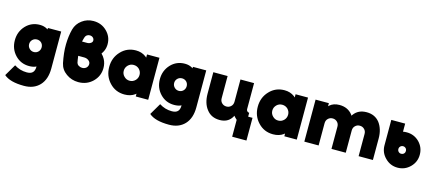

<svg xmlns="http://www.w3.org/2000/svg" viewBox="-61 -1352 5003 2207"><g transform="rotate(15 2440.0 -248.5)"><path d="M268 -339Q299 -339 321 -318Q342 -296 342 -265Q342 -234 321 -212Q299 -190 268 -190Q237 -190 215 -212Q193 -234 193 -265Q193 -296 215 -318Q237 -339 268 -339ZM257 -510Q157 -510 90 -439Q23 -367 23 -265Q23 -162 90 -91Q157 -20 257 -20Q305 -20 339 -36Q340 -37 340.5 -37Q341 -37 342 -38V-36Q342 13 319 35Q297 57 250 57Q169 57 101 13L20 151Q92 215 259 215Q376 215 444 143Q512 71 512 -59V-499H354V-481Q352 -483 349.5 -484.5Q347 -486 345 -487Q308 -510 257 -510Z M841 -712Q765 -712 706 -668Q646 -624 627 -554Q605 -472 603 -372Q602 -321 608 -266.5Q614 -212 626 -153Q642 -79 706 -34Q770 12 851 12Q952 12 1021 -55Q1090 -123 1090 -219Q1090 -274 1066 -320Q1058 -335 1048 -348.5Q1038 -362 1025 -375Q1033 -386 1039.5 -397.5Q1046 -409 1051 -421Q1065 -456 1065 -496Q1065 -586 1000 -649Q936 -712 841 -712ZM841 -542Q865 -542 880 -528Q895 -514 895 -494Q895 -475 877 -463Q858 -450 833 -450H773Q777 -467 781.5 -484Q786 -501 789 -508Q792 -515 796.5 -521Q801 -527 808 -532Q823 -542 841 -542ZM773 -280H843Q875 -280 897 -263Q920 -246 920 -221Q920 -195 901 -176Q881 -158 851 -158Q829 -158 810 -170Q801 -175 795 -182.5Q789 -190 786 -199Q783 -213 779.5 -233Q776 -253 773 -280Z M1533 -500V-462Q1529 -465 1525.5 -468.5Q1522 -472 1518 -475Q1468 -512 1400 -512Q1293 -512 1222 -436Q1150 -360 1150 -250Q1150 -140 1222 -64Q1293 12 1400 12Q1473 12 1522 -24Q1525 -26 1527.5 -28.5Q1530 -31 1533 -33V0H1681V-500ZM1417 -344Q1456 -344 1484 -317Q1497 -303 1504 -286.5Q1511 -270 1511 -250Q1511 -231 1504 -214Q1497 -197 1484 -184Q1456 -156 1417 -156Q1378 -156 1351 -184Q1323 -211 1323 -250Q1323 -289 1351 -317Q1378 -344 1417 -344Z M1994 -339Q2025 -339 2047 -318Q2068 -296 2068 -265Q2068 -234 2047 -212Q2025 -190 1994 -190Q1963 -190 1941 -212Q1919 -234 1919 -265Q1919 -296 1941 -318Q1963 -339 1994 -339ZM1983 -510Q1883 -510 1816 -439Q1749 -367 1749 -265Q1749 -162 1816 -91Q1883 -20 1983 -20Q2031 -20 2065 -36Q2066 -37 2066.5 -37Q2067 -37 2068 -38V-36Q2068 13 2045 35Q2023 57 1976 57Q1895 57 1827 13L1746 151Q1818 215 1985 215Q2102 215 2170 143Q2238 71 2238 -59V-499H2080V-481Q2078 -483 2075.5 -484.5Q2073 -486 2071 -487Q2034 -510 1983 -510Z M2322 -500V-244Q2322 -188 2336 -141.5Q2350 -95 2378 -60Q2433 12 2533 12Q2622 12 2668 -50Q2673 -57 2677.5 -64.5Q2682 -72 2686 -80Q2690 -73 2695.5 -67Q2701 -61 2707 -56Q2711 -51 2715 -47.5Q2719 -44 2723 -41V160H2893V-110H2841V-156Q2827 -156 2817 -166Q2807 -176 2807 -190V-500H2645V-236Q2645 -201 2623 -180Q2601 -158 2569 -158Q2536 -158 2514 -180Q2492 -201 2492 -236V-500Z M3301 -500V-462Q3297 -465 3293.5 -468.5Q3290 -472 3286 -475Q3236 -512 3168 -512Q3061 -512 2990 -436Q2918 -360 2918 -250Q2918 -140 2990 -64Q3061 12 3168 12Q3241 12 3290 -24Q3293 -26 3295.5 -28.5Q3298 -31 3301 -33V0H3449V-500ZM3185 -344Q3224 -344 3252 -317Q3265 -303 3272 -286.5Q3279 -270 3279 -250Q3279 -231 3272 -214Q3265 -197 3252 -184Q3224 -156 3185 -156Q3146 -156 3119 -184Q3091 -211 3091 -250Q3091 -289 3119 -317Q3146 -344 3185 -344Z M4355 0V-256Q4355 -312 4341 -358.5Q4327 -405 4300 -441Q4244 -512 4145 -512Q4046 -512 3994 -441Q3992 -438 3989.5 -435Q3987 -432 3985 -428Q3983 -431 3981 -434.5Q3979 -438 3977 -441Q3921 -512 3822 -512Q3750 -512 3706 -472Q3704 -470 3701.5 -468Q3699 -466 3697 -463V-500H3539V0H3709V-264Q3709 -299 3731 -320Q3753 -342 3786 -342Q3818 -342 3840 -320Q3862 -299 3862 -264V0H4032V-264Q4032 -299 4054 -320Q4076 -342 4109 -342Q4141 -342 4163 -320Q4185 -299 4185 -264V0Z M4650 -243Q4669 -243 4682 -230Q4695 -217 4695 -198Q4695 -179 4682 -166Q4669 -153 4650 -153Q4631 -153 4618 -166Q4605 -179 4605 -198Q4605 -217 4618 -230Q4631 -243 4650 -243ZM4650 -408Q4638 -408 4627 -407Q4616 -406 4605 -404V-500H4440V-198Q4440 -111 4502 -50Q4563 12 4650 12Q4737 12 4799 -50Q4860 -111 4860 -198Q4860 -285 4799 -347Q4737 -408 4650 -408Z"/></g></svg>

Font: Unageo
Style: Black
Weight: 900
Designer: Richard Sepsi
Foundry: Richard Sepsi
Version: Version 2.000